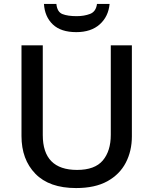

<svg xmlns="http://www.w3.org/2000/svg" viewBox="-20 -944 778 974"><path d="M649 -252Q649 -178 618 -118.5Q587 -59 524.5 -24.5Q462 10 366 10Q230 10 159.5 -62.5Q89 -135 89 -254V-714H197V-259Q197 -82 371 -82Q461 -82 501.5 -130Q542 -178 542 -260V-714H649ZM536 -924Q530 -860 486 -820.5Q442 -781 367 -781Q289 -781 248 -820Q207 -859 203 -924H266Q270 -883 297 -872.5Q324 -862 369 -862Q407 -862 437 -873.5Q467 -885 472 -924Z"/></svg>

Font: Noto Sans Medium
Style: Regular
Weight: 500
Designer: Monotype Design Team
Foundry: Monotype Imaging Inc.
Version: Version 2.007